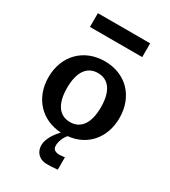

<svg xmlns="http://www.w3.org/2000/svg" viewBox="-233 -866 1070 1209"><g transform="rotate(30 302.0 -262.0)"><path d="M179 -250C179 -365 223 -428 302 -428C381 -428 425 -365 425 -250C425 -135 381 -72 302 -72C223 -72 179 -135 179 -250ZM386 136 348 140C315 138 299 128 299 99C299 73 312 37 334 12C469 -1 560 -104 560 -250C560 -406 456 -514 303 -514C150 -514 44 -406 44 -250C44 -100 142 6 286 14L280 20C259 43 219 93 219 144C219 191 251 230 307 230C319 230 345 230 386 226ZM492 -754H112V-654H492Z"/></g></svg>

Font: Perun
Style: Bold
Weight: 700
Foundry: Copyright (c) Stefan Peev, Context Ltd, 2016
Version: Version 1.089